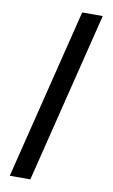

<svg xmlns="http://www.w3.org/2000/svg" viewBox="-106 -885 648 1104"><g transform="rotate(10 217.5 -333.5)"><path d="M281 -832H401L154 165H34Z"/></g></svg>

Font: Noto Sans Gurmukhi UI Condensed
Style: Bold
Weight: 700
Width: 3
Designer: Jelle Bosma - Monotype Design Team
Foundry: Monotype Imaging Inc.
Version: Version 2.004; ttfautohint (v1.8.4.7-5d5b)